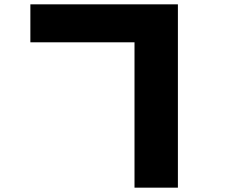

<svg xmlns="http://www.w3.org/2000/svg" viewBox="-20 -790 1040 885"><path d="M120 -770H800V75H600V-595H120Z"/></svg>

Font: Mplus 1p Black
Style: Regular
Weight: 900
Version: Version 1.061